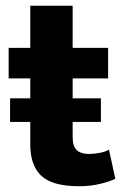

<svg xmlns="http://www.w3.org/2000/svg" viewBox="-20 -646 428 666"><path d="M355 -374H232V-305H330V-223H232V-171Q232 -138 246.5 -125Q261 -112 287 -112Q307 -112 327 -116Q347 -120 358 -127L380 -26Q363 -17 328.5 -8.5Q294 0 255 0Q162 0 123.5 -36Q85 -72 85 -145V-223H15V-305H85V-374H10V-480H85V-626H232V-480H355Z"/></svg>

Font: Mukta ExtraBold
Style: Regular
Weight: 800
Designer: Girish Dalvi and Yashodeep Gholap
Foundry: Ek Type
Version: Version 2.538;PS 1.002;hotconv 16.6.51;makeotf.lib2.5.65220;